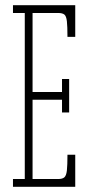

<svg xmlns="http://www.w3.org/2000/svg" viewBox="-20 -720 349 740"><path d="M30 0V-30H75.5V-670H30V-700H270V-578H240Q240 -618.5 237.8 -638.2Q235.5 -658 228 -664Q220.5 -670 203.5 -670H105.5V-365.5H219V-415.5H246.5V-286.5H219V-335.5H105.5V-30H203.5Q220.5 -30 228 -36.5Q235.5 -43 237.8 -63Q240 -83 240 -123.5H270V0Z"/></svg>

Font: Imbue 10pt Thin
Style: Regular
Weight: 100
Designer: Tyler Finck
Foundry: Etcetera Type Company
Version: Version 1.102; ttfautohint (v1.8.3)